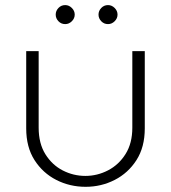

<svg xmlns="http://www.w3.org/2000/svg" viewBox="-20 -707 659 740"><path d="M310 13Q249 13 197 -13.5Q145 -40 113 -90Q81 -140 81 -212V-510H129V-215Q129 -154 155 -112.5Q181 -71 222 -50Q263 -29 309 -29Q355 -29 396.5 -50.5Q438 -72 464 -113.5Q490 -155 490 -215V-510H538V-212Q538 -140 506 -90Q474 -40 422 -13.5Q370 13 310 13ZM396.3 -614.1Q380.9 -614.1 370.3 -625.1Q359.7 -636.2 359.7 -650.7Q359.7 -665.2 370.3 -676.3Q380.9 -687.4 396.3 -687.4Q410.8 -687.4 421.9 -676.3Q433 -665.2 433 -650.7Q433 -636.2 421.9 -625.1Q410.8 -614.1 396.3 -614.1ZM231.3 -614.1Q215.9 -614.1 205.3 -625.1Q194.7 -636.2 194.7 -650.7Q194.7 -665.2 205.3 -676.3Q215.9 -687.4 231.3 -687.4Q245.8 -687.4 256.9 -676.3Q268 -665.2 268 -650.7Q268 -636.2 256.9 -625.1Q245.8 -614.1 231.3 -614.1Z"/></svg>

Font: MuseoModerno ExtraLight
Style: Regular
Weight: 200
Designer: Pablo Cosgaya, Héctor Gatti, Marcela Romero, and the Authors of The MuseoModerno Project.
Foundry: Omnibus-Type Team
Version: Version 1.001